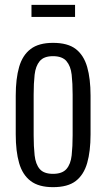

<svg xmlns="http://www.w3.org/2000/svg" viewBox="-20 -764 439 793"><path d="M199 9Q140 9 106.5 -16.5Q73 -42 59 -90.5Q45 -139 45 -209V-369Q45 -439 59 -487.5Q73 -536 106.5 -561.5Q140 -587 199 -587Q260 -587 293 -561.5Q326 -536 340 -487.5Q354 -439 354 -369V-209Q354 -139 340 -90.5Q326 -42 293 -16.5Q260 9 199 9ZM199 -46Q237 -46 254.5 -66Q272 -86 276 -122.5Q280 -159 280 -205V-373Q280 -420 276 -455.5Q272 -491 254.5 -511.5Q237 -532 199 -532Q161 -532 144 -511.5Q127 -491 123 -455.5Q119 -420 119 -373V-205Q119 -159 123 -122.5Q127 -86 144 -66Q161 -46 199 -46ZM110 -694V-744H290V-694Z"/></svg>

Font: Oswald Light
Style: Regular
Weight: 300
Designer: Vernon Adams
Foundry: Vernon Adams
Version: Version 4.103;gftools[0.9.33.dev8+g029e19f]